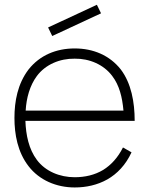

<svg xmlns="http://www.w3.org/2000/svg" viewBox="-20 -785 637 820"><path d="M411.5 -728.1 393.8 -764.6 185.4 -667.7 203.1 -631.2ZM420.8 -59.4C384.4 -37.5 342.7 -28.1 299 -28.1C235.4 -28.1 174 -53.1 137.5 -102.1C103.1 -147.9 90.6 -208.3 88.5 -268.8H555.2C555.2 -349 540.6 -429.2 495.8 -488.5C447.9 -549 378.1 -578.1 299 -578.1C219.8 -578.1 150 -549 102.1 -488.5C55.2 -427.1 41.7 -352.1 41.7 -281.2C41.7 -211.5 55.2 -135.4 102.1 -75C147.9 -15.6 220.8 15.6 299 15.6C347.9 15.6 395.8 5.2 438.5 -18.8C480.2 -42.7 516.7 -80.2 541.7 -134.4L505.2 -155.2C483.3 -111.5 454.2 -80.2 420.8 -59.4ZM137.5 -460.4C174 -509.4 235.4 -535.4 299 -534.4C361.5 -535.4 422.9 -509.4 459.4 -460.4C489.6 -420.8 502.1 -370.8 507.3 -312.5H89.6C92.7 -366.7 107.3 -419.8 137.5 -460.4Z"/></svg>

Font: Manrope Thin
Style: Regular
Weight: 100
Width: 4
Designer: Michael Sharanda
Foundry: Michael Sharanda
Version: Version 2.000;PS 002.000;hotconv 1.0.88;makeotf.lib2.5.64775